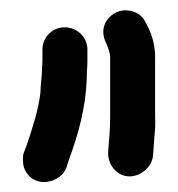

<svg xmlns="http://www.w3.org/2000/svg" viewBox="-20 -754 352 380"><path d="M282.9 -446.2 285.9 -487.5C287.1 -497.4 287.7 -509.9 287 -522.7V-641C287 -669.5 278.4 -691.3 268.3 -709.4C257.2 -733.1 228.8 -738.3 210.3 -729.6C193 -721.4 175.3 -699.3 189.7 -669.5C193.9 -659.9 198 -649.6 198 -641V-521C198 -500.4 196.2 -480.9 194.1 -454C193.3 -444.5 196.2 -431.4 203.2 -422.3C231.5 -385.5 280.6 -413.5 282.9 -446.2ZM63 -615C63 -603.7 60.3 -587.6 60 -570.5C55.9 -536.1 44.9 -502.6 33.4 -468.3L26.4 -449.7C25.1 -446.1 24.3 -428.6 28.8 -418.9C48.4 -377.1 102.4 -393.2 111.9 -423.5L116.7 -438.9C134.5 -486.7 151.8 -544.9 152 -612.9C152.5 -618.1 153 -626.9 153 -632V-656C153 -682 131 -700 108 -700C83.7 -700 64 -680.3 64 -656V-632C64 -629.5 63 -621.4 63 -615Z"/></svg>

Font: Just Breathe
Style: Bd
Weight: 400
Foundry: Cannot Into Space Fonts
Version: Version 0.72